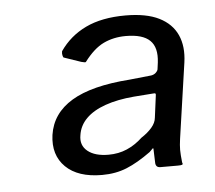

<svg xmlns="http://www.w3.org/2000/svg" viewBox="-36 -788 471 421"><g transform="rotate(-5 199.5 -578.0)"><path d="M254 -750Q300 -750 328 -736Q356 -722 367.5 -696.5Q379 -671 374 -636L350 -470Q348 -456 348 -446Q348 -436 350 -418Q352 -414 349.5 -413Q347 -412 340 -412H302Q296 -412 293.5 -415Q291 -418 291 -423L290 -452Q290 -456 288 -454Q286 -452 281 -447Q252 -426 227.5 -416Q203 -406 173 -406Q120 -406 93 -432.5Q66 -459 72 -503Q79 -550 123 -576.5Q167 -603 251 -609L299 -614Q305 -615 309 -618.5Q313 -622 314 -626L316 -641Q320 -674 304 -689.5Q288 -705 251 -705Q224 -705 202 -694.5Q180 -684 159 -656Q158 -655 156 -655.5Q154 -656 149 -657L111 -670Q110 -671 109 -675Q108 -679 109 -684Q131 -716 166.5 -733Q202 -750 254 -750ZM133 -497Q129 -475 145 -462Q161 -449 191 -449Q213 -449 231.5 -457Q250 -465 266 -480Q280 -489 289 -499.5Q298 -510 299 -521L305 -567Q306 -572 305 -573.5Q304 -575 297 -574L257 -571Q221 -568 194 -558.5Q167 -549 151.5 -533.5Q136 -518 133 -497Z"/></g></svg>

Font: Libre Franklin
Style: Italic
Weight: 400
Italic angle: -8°
Designer: Pablo Impallari, Rodrigo Fuenzalida, Nhung Nguyen
Foundry: Impallari Type
Version: Version 3.000